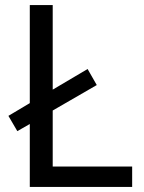

<svg xmlns="http://www.w3.org/2000/svg" viewBox="-20 -734 564 754"><path d="M97 0V-247L48 -219L13 -279L97 -329V-714H187V-382L324 -463L360 -400L187 -300V-80H499V0Z"/></svg>

Font: Noto Sans Old Turkic
Style: Regular
Weight: 400
Designer: Monotype Design Team
Foundry: Monotype Imaging Inc.
Version: Version 2.003; ttfautohint (v1.8.4.7-5d5b)